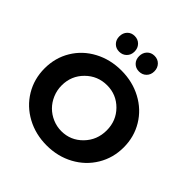

<svg xmlns="http://www.w3.org/2000/svg" viewBox="-242 -1108 1290 1290"><g transform="rotate(45 403.0 -462.5)"><path d="M26.9 -350.1Q26.9 -450.7 75.9 -532Q125 -613.3 211.2 -659.2Q297.4 -705.1 402.8 -705.1Q508.3 -705.1 594.5 -658.9Q680.7 -612.8 729.7 -531.5Q778.8 -450.2 778.8 -350.1Q778.8 -250.5 729.7 -168.7Q680.7 -86.9 594.5 -40Q508.3 6.8 402.8 6.8Q297.4 6.8 211.2 -39.8Q125 -86.4 75.9 -168.2Q26.9 -250 26.9 -350.1ZM189 -350.1Q189 -304.7 206.3 -263.9Q223.6 -223.1 252.7 -194.1Q281.7 -165 321.5 -147.9Q361.3 -130.9 404.8 -130.9Q493.2 -130.9 555.2 -194.6Q617.2 -258.3 617.2 -350.1Q617.2 -441.9 555.2 -504.4Q493.2 -566.9 404.8 -566.9Q315.4 -566.9 252.2 -504.2Q189 -441.4 189 -350.1ZM230 -856.9Q230 -890.1 250.2 -911.1Q270.5 -932.1 301.8 -932.1Q333.5 -932.1 354.2 -910.9Q375 -889.6 375 -856.9Q375 -824.7 354.2 -804Q333.5 -783.2 301.8 -783.2Q270.5 -783.2 250.2 -804Q230 -824.7 230 -856.9ZM418 -856.9Q418 -889.6 438.2 -910.9Q458.5 -932.1 490.2 -932.1Q522 -932.1 542.5 -910.9Q563 -889.6 563 -856.9Q563 -824.7 542.5 -804Q522 -783.2 490.2 -783.2Q458.5 -783.2 438.2 -804Q418 -824.7 418 -856.9Z"/></g></svg>

Font: Montserrat Semi Bold
Style: Regular
Weight: 600
Designer: Julieta Ulanovsky
Foundry: Julieta Ulanovsky
Version: Version 3.001;PS 003.001;hotconv 1.0.70;makeotf.lib2.5.58329